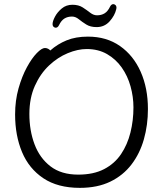

<svg xmlns="http://www.w3.org/2000/svg" viewBox="-20 -890 785 928"><path d="M542 -846Q535 -815 510 -787Q485 -759 447 -759Q417 -759 397 -771.5Q377 -784 361 -797Q345 -810 328 -810Q307 -810 291.5 -800.5Q276 -791 265 -768Q259 -756 249 -756Q244 -756 239 -760.5Q234 -765 234 -773Q234 -787 245.5 -809Q257 -831 278.5 -849Q300 -867 330 -867Q360 -867 380 -854Q400 -841 416 -828.5Q432 -816 449 -816Q470 -816 485.5 -825.5Q501 -835 512 -858Q518 -870 528 -870Q533 -870 538 -865.5Q543 -861 543 -853Q543 -849 542 -846ZM223 -646Q258 -677 302 -695Q346 -713 405 -713Q495 -713 560 -667.5Q625 -622 660 -543Q695 -464 695 -363Q695 -286 675.5 -217Q656 -148 615.5 -95Q575 -42 513 -12Q451 18 366 18Q259 18 189.5 -28.5Q120 -75 86.5 -155Q53 -235 53 -337Q53 -404 69.5 -462.5Q86 -521 110 -565Q134 -609 158 -633.5Q182 -658 197 -658Q205 -658 212 -654.5Q219 -651 223 -646ZM358 -46Q432 -46 483 -72.5Q534 -99 565 -145Q596 -191 610.5 -249.5Q625 -308 625 -371Q625 -422 611 -472.5Q597 -523 568.5 -563.5Q540 -604 497.5 -628.5Q455 -653 399 -653Q356 -653 307.5 -633Q259 -613 217 -573.5Q175 -534 148.5 -475Q122 -416 122 -339Q122 -259 147 -192.5Q172 -126 224 -86Q276 -46 358 -46Z"/></svg>

Font: QiushuiShotai
Style: Regular
Weight: 600
Designer: Fontworks Inc.
Foundry: Fontworks Inc.
Version: Version 1.250